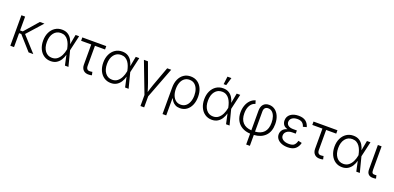

<svg xmlns="http://www.w3.org/2000/svg" viewBox="10 -1893 6621 3229"><g transform="rotate(20 3320.0 -278.5)"><path d="M149.9 -545.9V-298.3H198.2L413.6 -545.9H495.6L249 -270.5L494.6 0H410.6L189 -249H149.9V0H83.5V-545.9Z M808.1 11.7Q737.8 11.7 684.6 -24.4Q631.3 -60.5 601.8 -124.3Q572.3 -188 572.3 -271Q572.3 -354 602.8 -417.5Q633.3 -481 687 -516.8Q740.7 -552.7 810.5 -552.7Q873 -552.7 915.3 -526.6Q957.5 -500.5 982.7 -458.3Q1007.8 -416 1019.5 -367.7L1053.2 -545.9H1116.2L1053.7 -272.9L1124 0H1061L1022 -180.2Q1008.3 -127.9 981 -84.5Q953.6 -41 910.9 -14.6Q868.2 11.7 808.1 11.7ZM1001.5 -273.9 999 -283.7Q991.7 -320.3 978.3 -357.2Q964.8 -394 943.1 -424.8Q921.4 -455.6 889.4 -474.1Q857.4 -492.7 812.5 -492.7Q733.9 -492.7 686.5 -432.1Q639.2 -371.6 639.2 -270.5Q639.2 -169.4 685.3 -108.9Q731.4 -48.3 809.1 -48.3Q865.2 -48.3 904.1 -79.3Q942.9 -110.4 966.3 -158.9Q989.7 -207.5 999 -260.3Z M1494.1 5.4Q1429.2 9.8 1392.1 -25.6Q1355 -61 1355 -124.5V-485.8H1173.8V-545.9H1602.1V-485.8H1421.4V-128.9Q1421.4 -46.9 1494.1 -54.2Q1501.5 -54.2 1511.5 -55.9Q1521.5 -57.6 1530.3 -59.6L1543.5 -2.4Q1522.5 4.4 1494.1 5.4Z M1884.8 11.7Q1814.5 11.7 1761.2 -24.4Q1708 -60.5 1678.5 -124.3Q1648.9 -188 1648.9 -271Q1648.9 -354 1679.4 -417.5Q1710 -481 1763.7 -516.8Q1817.4 -552.7 1887.2 -552.7Q1949.7 -552.7 1991.9 -526.6Q2034.2 -500.5 2059.3 -458.3Q2084.5 -416 2096.2 -367.7L2129.9 -545.9H2192.9L2130.4 -272.9L2200.7 0H2137.7L2098.6 -180.2Q2085 -127.9 2057.6 -84.5Q2030.3 -41 1987.5 -14.6Q1944.8 11.7 1884.8 11.7ZM2078.1 -273.9 2075.7 -283.7Q2068.4 -320.3 2054.9 -357.2Q2041.5 -394 2019.8 -424.8Q1998 -455.6 1966.1 -474.1Q1934.1 -492.7 1889.2 -492.7Q1810.5 -492.7 1763.2 -432.1Q1715.8 -371.6 1715.8 -270.5Q1715.8 -169.4 1762 -108.9Q1808.1 -48.3 1885.7 -48.3Q1941.9 -48.3 1980.7 -79.3Q2019.5 -110.4 2043 -158.9Q2066.4 -207.5 2075.7 -260.3Z M2486.8 204.1V6.8L2275.9 -545.9H2348.1L2474.1 -202.6Q2487.8 -166.5 2498.5 -130.1Q2509.3 -93.8 2520.5 -58.1Q2531.2 -93.8 2542 -130.1Q2552.7 -166.5 2566.4 -202.6L2692.4 -545.9H2764.2L2553.2 6.8V204.1Z M2881.8 204.1V-272Q2881.8 -356.4 2910.6 -419.4Q2939.5 -482.4 2991.5 -517.8Q3043.5 -553.2 3113.8 -553.2Q3184.1 -553.2 3236.1 -518.1Q3288.1 -482.9 3316.7 -419.7Q3345.2 -356.4 3345.2 -272Q3345.2 -187.5 3317.1 -123.8Q3289.1 -60.1 3238.8 -24.2Q3188.5 11.7 3121.6 11.7Q3072.3 11.7 3038.8 -6.1Q3005.4 -23.9 2984.9 -50.3Q2964.4 -76.7 2953.6 -102.1H2948.2V204.1ZM3112.3 -48.3Q3165.5 -48.3 3202.6 -77.9Q3239.7 -107.4 3259 -158.2Q3278.3 -209 3278.3 -272.5Q3278.3 -334.5 3259.5 -384.5Q3240.7 -434.6 3204.1 -463.9Q3167.5 -493.2 3113.3 -493.2Q3061 -493.2 3023.9 -465.1Q2986.8 -437 2967 -387.2Q2947.3 -337.4 2947.3 -272.5Q2947.3 -207.5 2966.8 -157Q2986.3 -106.4 3023.2 -77.4Q3060.1 -48.3 3112.3 -48.3Z M3691.4 11.7Q3621.1 11.7 3567.9 -24.4Q3514.6 -60.5 3485.1 -124.3Q3455.6 -188 3455.6 -271Q3455.6 -354 3486.1 -417.5Q3516.6 -481 3570.3 -516.8Q3624 -552.7 3693.8 -552.7Q3756.3 -552.7 3798.6 -526.6Q3840.8 -500.5 3866 -458.3Q3891.1 -416 3902.8 -367.7L3936.5 -545.9H3999.5L3937 -272.9L4007.3 0H3944.3L3905.3 -180.2Q3891.6 -127.9 3864.3 -84.5Q3836.9 -41 3794.2 -14.6Q3751.5 11.7 3691.4 11.7ZM3884.8 -273.9 3882.3 -283.7Q3875 -320.3 3861.6 -357.2Q3848.1 -394 3826.4 -424.8Q3804.7 -455.6 3772.7 -474.1Q3740.7 -492.7 3695.8 -492.7Q3617.2 -492.7 3569.8 -432.1Q3522.5 -371.6 3522.5 -270.5Q3522.5 -169.4 3568.6 -108.9Q3614.7 -48.3 3692.4 -48.3Q3748.5 -48.3 3787.4 -79.3Q3826.2 -110.4 3849.6 -158.9Q3873 -207.5 3882.3 -260.3ZM3675.8 -620.1 3692.9 -760.7H3763.7L3722.2 -620.1Z M4378.9 204.1V9.8Q4294.4 5.9 4232.7 -29.5Q4170.9 -64.9 4137.5 -127.2Q4104 -189.5 4104 -273.9Q4104 -339.4 4124.3 -396.2Q4144.5 -453.1 4182.9 -493.4Q4221.2 -533.7 4274.9 -548.3L4292 -490.7Q4235.4 -475.6 4202.6 -420.2Q4169.9 -364.7 4169.9 -280.3Q4169.9 -172.9 4223.9 -114.3Q4277.8 -55.7 4378.9 -49.8V-400.9Q4378.9 -475.6 4415 -515.4Q4451.2 -555.2 4515.1 -555.2Q4576.2 -555.2 4622.6 -520.8Q4668.9 -486.3 4695.1 -425.3Q4721.2 -364.3 4721.2 -284.2Q4721.2 -149.4 4647.2 -74Q4573.2 1.5 4444.8 9.3V204.1ZM4444.8 -50.3Q4547.9 -57.6 4601.6 -115.7Q4655.3 -173.8 4655.3 -285.2Q4655.3 -346.7 4638.9 -394Q4622.6 -441.4 4592.3 -468.3Q4562 -495.1 4520 -495.1Q4484.4 -495.1 4464.6 -473.9Q4444.8 -452.6 4444.8 -410.2Z M5046.9 9.8Q4983.9 9.8 4935.8 -9.8Q4887.7 -29.3 4860.6 -64.2Q4833.5 -99.1 4833.5 -145Q4833.5 -185.5 4858.6 -221.9Q4883.8 -258.3 4943.4 -275.4Q4887.7 -291.5 4866.9 -324.7Q4846.2 -357.9 4846.2 -396.5Q4846.2 -469.2 4901.1 -511Q4956.1 -552.7 5045.4 -552.7Q5126.5 -552.7 5172.6 -518.1Q5218.8 -483.4 5236.8 -418.9L5173.3 -401.9Q5160.6 -446.3 5130.6 -470Q5100.6 -493.7 5045.4 -493.7Q4984.4 -493.7 4949 -466.8Q4913.6 -439.9 4913.1 -396Q4913.1 -356.4 4944.3 -332.8Q4975.6 -309.1 5037.6 -309.1H5099.6V-252.4H5037.6Q4978 -252.4 4940.7 -222.9Q4903.3 -193.4 4903.3 -147.9Q4903.3 -104.5 4942.9 -77.4Q4982.4 -50.3 5049.3 -50.3Q5115.2 -50.3 5143.3 -77.1Q5171.4 -104 5183.1 -154.3L5248 -140.1Q5232.9 -71.8 5185.1 -31Q5137.2 9.8 5046.9 9.8Z M5631.8 5.4Q5566.9 9.8 5529.8 -25.6Q5492.7 -61 5492.7 -124.5V-485.8H5311.5V-545.9H5739.7V-485.8H5559.1V-128.9Q5559.1 -46.9 5631.8 -54.2Q5639.2 -54.2 5649.2 -55.9Q5659.2 -57.6 5668 -59.6L5681.2 -2.4Q5660.2 4.4 5631.8 5.4Z M6022.5 11.7Q5952.1 11.7 5898.9 -24.4Q5845.7 -60.5 5816.2 -124.3Q5786.6 -188 5786.6 -271Q5786.6 -354 5817.1 -417.5Q5847.7 -481 5901.4 -516.8Q5955.1 -552.7 6024.9 -552.7Q6087.4 -552.7 6129.6 -526.6Q6171.9 -500.5 6197 -458.3Q6222.2 -416 6233.9 -367.7L6267.6 -545.9H6330.6L6268.1 -272.9L6338.4 0H6275.4L6236.3 -180.2Q6222.7 -127.9 6195.3 -84.5Q6168 -41 6125.2 -14.6Q6082.5 11.7 6022.5 11.7ZM6215.8 -273.9 6213.4 -283.7Q6206.1 -320.3 6192.6 -357.2Q6179.2 -394 6157.5 -424.8Q6135.7 -455.6 6103.8 -474.1Q6071.8 -492.7 6026.9 -492.7Q5948.2 -492.7 5900.9 -432.1Q5853.5 -371.6 5853.5 -270.5Q5853.5 -169.4 5899.7 -108.9Q5945.8 -48.3 6023.4 -48.3Q6079.6 -48.3 6118.4 -79.3Q6157.2 -110.4 6180.7 -158.9Q6204.1 -207.5 6213.4 -260.3Z M6582 2.9Q6524.9 6.3 6494.1 -22.2Q6463.4 -50.8 6463.4 -109.4V-545.9H6529.8V-124Q6529.8 -82.5 6543.7 -68.4Q6557.6 -54.2 6588.9 -57.1Q6599.1 -57.1 6603.8 -57.9Q6608.4 -58.6 6613.8 -60.1L6627.4 -3.4Q6618.7 -1 6606.7 1Q6594.7 2.9 6582 2.9Z"/></g></svg>

Font: Inter Light
Style: Regular
Weight: 300
Designer: Rasmus Andersson
Foundry: rsms
Version: Version 4.000;git-a52131595